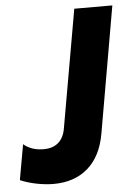

<svg xmlns="http://www.w3.org/2000/svg" viewBox="-64 -740 544 788"><g transform="rotate(-5 208.5 -345.5)"><path d="M-11.8 -18.6 14.2 -164.4Q29.2 -151.2 50 -143.9Q70.8 -136.6 97.2 -136.6Q135.2 -136.6 158 -156.9Q180.8 -177.2 186.8 -215L272 -700H428.8L338.2 -179.8Q322 -87.2 266.7 -39.1Q211.4 9 125.2 9Q92.2 9 55 1.6Q17.8 -5.8 -11.8 -18.6Z"/></g></svg>

Font: Fixel Italic Variable Display Thin
Style: Italic
Weight: 100
Italic angle: -10°
Designer: AlfaBravo + MacPaw
Foundry: Kyrylo Tkachov, Marchela Mozhyna, Serhii Makarenko, Maria Weinstein, Zakhar Kryvoshyya
Version: Version 1.210;Glyphs 3.2 (3217)